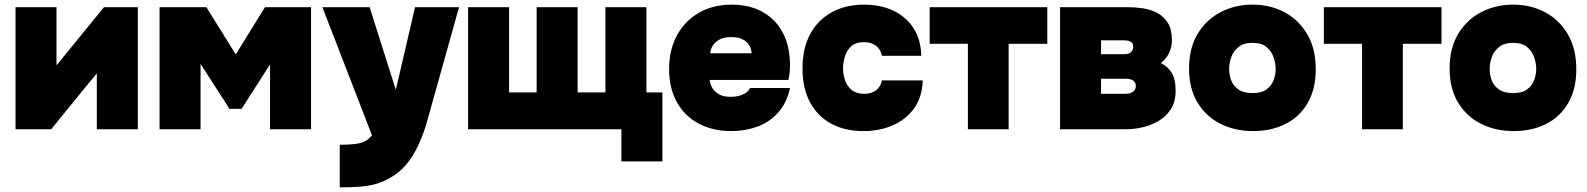

<svg xmlns="http://www.w3.org/2000/svg" viewBox="-20 -558 6853 829"><path d="M47 0V-527H224V-276Q230 -283 235.5 -290Q241 -297 247 -304L429 -527H575V0H398V-241Q391 -232 383.5 -223Q376 -214 368 -205L201 0Z M669 0V-527H871L998 -323L1124 -527H1323V0H1146V-280L1023 -88H971L846 -282V0Z M1447 251V67Q1485 67 1511 64Q1537 61 1554.5 52.5Q1572 44 1586 26L1372 -527H1576L1689 -170L1772 -527H1962L1828 -48Q1816 -3 1800 37Q1784 77 1764 110.5Q1744 144 1717 170.5Q1690 197 1655 215Q1627 230 1598.5 237.5Q1570 245 1534 248Q1498 251 1447 251Z M2663 139V0H2001V-527H2178V-159H2297V-527H2474V-159H2594V-527H2771V-159H2840V139Z M3138 8Q3057 8 2996.5 -24.5Q2936 -57 2902.5 -117Q2869 -177 2869 -260Q2869 -343 2903 -405.5Q2937 -468 2998 -503Q3059 -538 3140 -538Q3198 -538 3244 -520Q3290 -502 3323 -468Q3356 -434 3373.5 -386Q3391 -338 3391 -278Q3391 -261 3389.5 -245.5Q3388 -230 3384 -213H3044Q3046 -194 3056.5 -177Q3067 -160 3086 -150Q3105 -140 3134 -140Q3158 -140 3175.5 -145.5Q3193 -151 3204 -160Q3215 -169 3218 -178H3391Q3377 -113 3339.5 -71.5Q3302 -30 3249.5 -11Q3197 8 3138 8ZM3047 -328H3225Q3225 -343 3216.5 -359.5Q3208 -376 3188.5 -387Q3169 -398 3137 -398Q3106 -398 3086 -387Q3066 -376 3056.5 -359.5Q3047 -343 3047 -328Z M3708 8Q3628 8 3569 -24Q3510 -56 3477.5 -116.5Q3445 -177 3445 -262Q3445 -350 3478.5 -411.5Q3512 -473 3572 -505.5Q3632 -538 3711 -538Q3782 -538 3837 -512Q3892 -486 3924 -437Q3956 -388 3958 -317H3788Q3782 -346 3761.5 -361Q3741 -376 3711 -376Q3674 -376 3654.5 -357.5Q3635 -339 3627.5 -312.5Q3620 -286 3620 -263Q3620 -236 3629 -210.5Q3638 -185 3658 -169Q3678 -153 3711 -153Q3743 -153 3763 -168.5Q3783 -184 3788 -211H3964Q3962 -139 3927 -90.5Q3892 -42 3835 -17Q3778 8 3708 8Z M4159 0V-369H3994V-527H4502V-369H4335V0Z M4557 0V-527H4849Q4882 -527 4915.5 -522Q4949 -517 4977 -502Q5005 -487 5022.5 -459Q5040 -431 5040 -384Q5040 -362 5033 -342.5Q5026 -323 5015 -308.5Q5004 -294 4992 -286Q5024 -270 5040 -242Q5056 -214 5056 -167Q5056 -118 5035 -86Q5014 -54 4981 -35Q4948 -16 4912 -8Q4876 0 4846 0ZM4734 -153H4839Q4854 -153 4864 -157.5Q4874 -162 4879 -169.5Q4884 -177 4884 -187Q4884 -193 4882 -198.5Q4880 -204 4875 -208.5Q4870 -213 4862 -215.5Q4854 -218 4842 -218H4734ZM4734 -324H4832Q4844 -324 4852 -326.5Q4860 -329 4864.5 -334Q4869 -339 4871 -344.5Q4873 -350 4873 -356Q4873 -366 4868.5 -372Q4864 -378 4854.5 -381Q4845 -384 4830 -384H4734Z M5391 8Q5313 8 5250.5 -23Q5188 -54 5151 -114.5Q5114 -175 5114 -262Q5114 -351 5151.5 -412.5Q5189 -474 5251 -506Q5313 -538 5388 -538Q5465 -538 5526.5 -505Q5588 -472 5624.5 -410Q5661 -348 5661 -259Q5661 -173 5626 -113Q5591 -53 5530 -22.5Q5469 8 5391 8ZM5388 -156Q5427 -156 5448.5 -172Q5470 -188 5479 -212Q5488 -236 5488 -260Q5488 -284 5479 -310.5Q5470 -337 5448.5 -355Q5427 -373 5388 -373Q5350 -373 5327.5 -355Q5305 -337 5296 -311Q5287 -285 5287 -260Q5287 -235 5296 -211Q5305 -187 5327.5 -171.5Q5350 -156 5388 -156Z M5861 0V-369H5696V-527H6204V-369H6037V0Z M6516 8Q6438 8 6375.5 -23Q6313 -54 6276 -114.5Q6239 -175 6239 -262Q6239 -351 6276.5 -412.5Q6314 -474 6376 -506Q6438 -538 6513 -538Q6590 -538 6651.5 -505Q6713 -472 6749.5 -410Q6786 -348 6786 -259Q6786 -173 6751 -113Q6716 -53 6655 -22.5Q6594 8 6516 8ZM6513 -156Q6552 -156 6573.5 -172Q6595 -188 6604 -212Q6613 -236 6613 -260Q6613 -284 6604 -310.5Q6595 -337 6573.5 -355Q6552 -373 6513 -373Q6475 -373 6452.5 -355Q6430 -337 6421 -311Q6412 -285 6412 -260Q6412 -235 6421 -211Q6430 -187 6452.5 -171.5Q6475 -156 6513 -156Z"/></svg>

Font: Onest Black
Style: Regular
Weight: 900
Designer: Dmitri Voloshin, Andrey Kudryavtsev
Foundry: Dmitri Voloshin, Andrey Kudryavtsev
Version: Version 1.000;gftools[0.9.33]